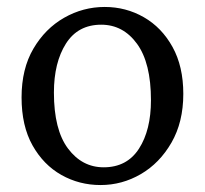

<svg xmlns="http://www.w3.org/2000/svg" viewBox="-20 -519 589 552"><path d="M269 13Q208 13 156.5 -16Q105 -45 73.5 -101Q42 -157 42 -239Q42 -321 76 -379Q110 -437 164.5 -468Q219 -499 281 -499Q342 -499 393.5 -469.5Q445 -440 476 -384Q507 -328 507 -249Q507 -168 473 -109Q439 -50 385 -18.5Q331 13 269 13ZM278 -38Q345 -38 379.5 -91.5Q414 -145 414 -231Q414 -338 374 -393Q334 -448 271 -448Q204 -448 169.5 -393.5Q135 -339 135 -253Q135 -146 175.5 -92Q216 -38 278 -38Z"/></svg>

Font: Source Serif 4 SmText
Style: Regular
Weight: 400
Designer: Frank Grießhammer
Foundry: Adobe
Version: Version 4.005;hotconv 1.1.0;makeotfexe 2.6.0